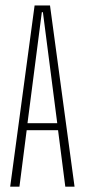

<svg xmlns="http://www.w3.org/2000/svg" viewBox="-20 -696 318 716"><path d="M18 0 109 -675.5H166.5L258 0H223.5L196.5 -210.5H79.5L52.5 0ZM82.5 -236.5H193.5L140 -650.5H136Z"/></svg>

Font: Anybody Condensed ExtraLight
Style: Regular
Weight: 200
Width: 3
Designer: Tyler Finck
Foundry: Etcetera Type Company
Version: Version 1.010; ttfautohint (v1.8.3) -l 8 -r 50 -G 200 -x 14 